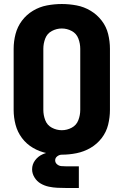

<svg xmlns="http://www.w3.org/2000/svg" viewBox="-20 -763 616 957"><path d="M288 8Q325 8 362 0.5Q399 -7 431.5 -26Q464 -45 487 -75Q510 -105 519 -141.5Q528 -178 528 -215V-520Q528 -557 519 -593.5Q510 -630 487 -660Q464 -690 431.5 -709.5Q399 -729 362 -736Q325 -743 288 -743Q251 -743 214 -736Q177 -729 144.5 -709.5Q112 -690 89.5 -660Q67 -630 57.5 -593.5Q48 -557 48 -520V-215Q48 -178 57.5 -141.5Q67 -105 89.5 -75Q112 -45 144.5 -26Q177 -7 214 0.5Q251 8 288 8ZM288 -114Q262 -114 238.5 -126.5Q215 -139 205.5 -164Q196 -189 196 -215V-520Q196 -546 205.5 -571Q215 -596 238.5 -608.5Q262 -621 288 -621Q314 -621 337.5 -608.5Q361 -596 370.5 -571Q380 -546 380 -520V-215Q380 -189 370.5 -164Q361 -139 337.5 -126.5Q314 -114 288 -114ZM310 174H311Q311 174 311 174Q311 174 312 174H373V66H313Q312 66 311 66Q310 66 309 66Q298 66 286 65Q274 64 264.5 56Q255 48 255 36Q255 24 265.5 16Q276 8 288 8V-9Q264 -9 239.5 -6.5Q215 -4 192.5 6Q170 16 155 36Q140 56 140 81Q140 102 152 121.5Q164 141 183 152Q202 163 223.5 167.5Q245 172 266.5 173Q288 174 310 174Z"/></svg>

Font: Iosevka Sparkle Heavy
Style: Regular
Weight: 900
Designer: Belleve Invis
Foundry: Belleve Invis
Version: Version 4.5.0; ttfautohint (v1.8.3)